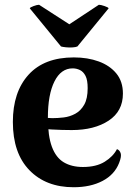

<svg xmlns="http://www.w3.org/2000/svg" viewBox="-20 -772 567 806"><path d="M289 14Q173 14 103.5 -57.5Q34 -129 34 -260Q34 -386 100 -458.5Q166 -531 290 -531Q348 -531 394.5 -514Q441 -497 468.5 -463.5Q496 -430 496 -379Q496 -305 436 -265.5Q376 -226 281 -226Q241 -226 195.5 -228.5Q150 -231 97 -244L101 -285Q122 -283 144.5 -280Q167 -277 200 -276Q222 -276 247.5 -279Q273 -282 296 -294.5Q319 -307 333.5 -332.5Q348 -358 348 -402Q348 -436 339 -453.5Q330 -471 315.5 -478Q301 -485 285 -485Q236 -485 208.5 -430Q181 -375 181 -278Q181 -201 198 -155.5Q215 -110 248 -90.5Q281 -71 328 -71Q384 -71 419.5 -93Q455 -115 471 -146Q482 -142 486.5 -129Q491 -116 480 -88Q461 -39 410.5 -12.5Q360 14 289 14ZM144 -752 271 -670 395 -752Q403 -752 419 -746.5Q435 -741 436 -737L305 -577Q299 -574 285 -573Q271 -572 256.5 -573.5Q242 -575 236 -577L105 -737Q106 -741 121 -746.5Q136 -752 144 -752Z"/></svg>

Font: Arima Thin
Style: Regular
Weight: 100
Designer: Joana Correia and Natanael Gama
Foundry: NDISCOVER
Version: Version 1.101;gftools[0.9.23]